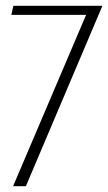

<svg xmlns="http://www.w3.org/2000/svg" viewBox="-20 -640 372 660"><path d="M25 0 276 -589H19L26 -620H332L69 0Z"/></svg>

Font: Smooch Sans Light
Style: Regular
Weight: 300
Designer: Robert E. Leuschke
Foundry: Robert E. Leuschke
Version: Version 1.010; ttfautohint (v1.8.3)